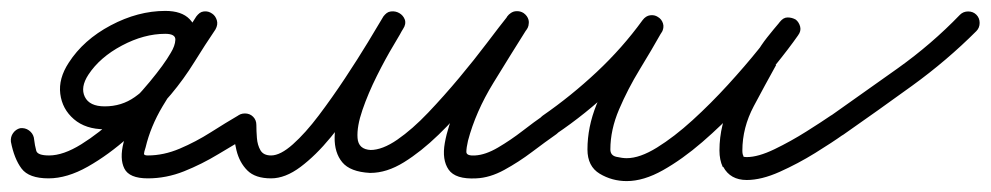

<svg xmlns="http://www.w3.org/2000/svg" viewBox="-41 -306 1816 352"><path d="M-21 -46Q-22 -55 -17 -62Q-12 -69 -4 -71Q5 -72 12 -67Q19 -62 21 -54Q23 -38 25.5 -29.5Q28 -21 49 -21Q75 -21 108 -41.5Q141 -62 174 -93Q207 -124 233.5 -156Q260 -188 272 -209Q280 -222 280.5 -233Q281 -244 262 -244Q223 -244 182.5 -222.5Q142 -201 121 -169Q106 -146 114.5 -128.5Q123 -111 151 -111Q182 -111 206 -128Q230 -145 250 -171Q270 -197 287 -225Q304 -253 319 -276Q325 -284 333 -285Q341 -286 348 -281Q354 -277 356.5 -269Q359 -261 354 -252Q332 -219 305.5 -183.5Q279 -148 257 -111Q235 -74 226 -36Q223 -27 223 -24Q223 -21 230 -21Q259 -21 288.5 -33.5Q318 -46 345.5 -63.5Q373 -81 397 -95Q405 -99 413.5 -97Q422 -95 426 -88Q430 -80 428 -71.5Q426 -63 419 -59Q390 -42 359.5 -23.5Q329 -5 296.5 8Q264 21 230 21Q196 21 187 3Q178 -15 185.5 -44.5Q193 -74 211.5 -108.5Q230 -143 251.5 -176.5Q273 -210 292 -236.5Q311 -263 319 -275Q324 -284 332.5 -285Q341 -286 348 -281Q354 -277 356.5 -269Q359 -261 354 -252Q335 -224 315.5 -192.5Q296 -161 272.5 -133Q249 -105 219.5 -87Q190 -69 151 -69Q116 -69 94.5 -87.5Q73 -106 69.5 -134Q66 -162 85 -191Q112 -233 162 -259.5Q212 -286 262 -286Q292 -286 306.5 -271Q321 -256 321.5 -233Q322 -210 308 -187Q292 -160 262.5 -124.5Q233 -89 195.5 -55.5Q158 -22 120 -0.5Q82 21 48 21Q12 21 -1.5 3Q-15 -15 -21 -46Q-21 -46 -21 -46Q-21 -46 -21 -46Z M387 -77Q387 -86 393 -92Q399 -98 408 -98Q417 -98 423 -92Q429 -86 429 -77Q429 -66 430 -53Q431 -40 436.5 -30.5Q442 -21 456 -21Q473 -21 496 -41.5Q519 -62 543.5 -94.5Q568 -127 591.5 -162.5Q615 -198 633.5 -228.5Q652 -259 662 -276Q668 -284 676 -285Q684 -286 691 -282Q698 -278 701 -270.5Q704 -263 698 -254Q695 -247 680.5 -223Q666 -199 650 -167Q634 -135 623.5 -104.5Q613 -74 614.5 -53Q616 -32 639 -31Q639 -31 639 -31Q638 -31 638 -31Q660 -31 687.5 -50Q715 -69 744 -99.5Q773 -130 801 -163.5Q829 -197 852 -227.5Q875 -258 891 -278Q897 -285 905 -285.5Q913 -286 919 -282Q926 -277 928 -269.5Q930 -262 925 -253Q896 -207 863.5 -154Q831 -101 817 -48Q814 -35 814 -27.5Q814 -20 830 -21Q849 -22 872 -35.5Q895 -49 917 -66Q939 -83 955 -94Q962 -99 970.5 -97.5Q979 -96 984 -89Q989 -82 987.5 -73.5Q986 -65 979 -60Q959 -46 934.5 -27.5Q910 -9 883.5 5.5Q857 20 832 21Q794 23 781.5 5Q769 -13 774.5 -44Q780 -75 796 -111Q812 -147 831.5 -181.5Q851 -216 867.5 -241.5Q884 -267 889 -276Q895 -284 903 -284Q911 -284 918 -280Q925 -275 927.5 -267Q930 -259 924 -251Q905 -228 879.5 -195Q854 -162 824.5 -126Q795 -90 763 -59Q731 -28 699.5 -8.5Q668 11 638 11Q638 11 638 11Q637 11 637 11Q601 9 586.5 -8.5Q572 -26 572.5 -54.5Q573 -83 584 -115.5Q595 -148 610.5 -180Q626 -212 640.5 -237Q655 -262 662 -275Q667 -284 675.5 -285Q684 -286 691 -282Q698 -278 701 -270Q704 -262 698 -253Q685 -232 664.5 -198Q644 -164 618.5 -126Q593 -88 565.5 -54.5Q538 -21 510 0Q482 21 456 21Q427 21 412.5 6.5Q398 -8 392.5 -30.5Q387 -53 387 -77Q387 -77 387 -77Q387 -77 387 -77Z M949 -65Q944 -72 945.5 -80.5Q947 -89 954 -94Q1006 -130 1053 -174Q1100 -218 1137 -269Q1143 -277 1151 -278Q1159 -279 1165 -275Q1172 -271 1174.5 -263Q1177 -255 1172 -247Q1154 -215 1132 -179Q1110 -143 1094 -105.5Q1078 -68 1078 -32Q1078 -21 1089 -18.5Q1100 -16 1108 -16Q1132 -16 1163.5 -35.5Q1195 -55 1228.5 -85.5Q1262 -116 1293.5 -150.5Q1325 -185 1349.5 -215.5Q1374 -246 1388 -265Q1394 -273 1402.5 -273.5Q1411 -274 1417 -269Q1423 -264 1425.5 -256Q1428 -248 1421 -240Q1411 -227 1400 -214Q1389 -201 1381 -187Q1381 -187 1381 -187Q1382 -187 1382 -187Q1362 -151 1341 -111.5Q1320 -72 1320 -30Q1320 -23 1322 -20Q1322 -20 1322 -20Q1321 -20 1321 -20Q1322 -20 1323 -18Q1324 -16 1323 -17Q1321 -19 1321 -19Q1324 -18 1328 -18Q1349 -18 1379 -32.5Q1409 -47 1437.5 -65Q1466 -83 1482 -94Q1482 -94 1482 -94Q1482 -94 1482 -94Q1489 -99 1497.5 -97.5Q1506 -96 1511 -89Q1516 -82 1514.5 -73.5Q1513 -65 1506 -60Q1485 -45 1453.5 -25.5Q1422 -6 1388.5 9Q1355 24 1328 24Q1298 24 1285 0Q1285 0 1284 0Q1284 0 1284 0Q1278 -13 1278 -30Q1278 -78 1300.5 -122Q1323 -166 1344 -207Q1344 -207 1345 -207Q1345 -207 1345 -207Q1354 -223 1365.5 -237.5Q1377 -252 1389 -266Q1395 -274 1403 -274Q1411 -274 1418 -270Q1424 -265 1426 -257Q1428 -249 1422 -241Q1406 -218 1378.5 -184Q1351 -150 1317 -113.5Q1283 -77 1246.5 -45.5Q1210 -14 1174.5 6Q1139 26 1108 26Q1081 26 1058.5 12.5Q1036 -1 1036 -32Q1036 -73 1052.5 -114Q1069 -155 1092.5 -194Q1116 -233 1136 -267Q1141 -276 1149 -276.5Q1157 -277 1164 -273Q1171 -269 1174 -261Q1177 -253 1171 -245Q1132 -191 1082.5 -144Q1033 -97 978 -60Q971 -55 962.5 -56.5Q954 -58 949 -65Z M1476 -63Q1471 -71 1472.5 -79.5Q1474 -88 1481 -93Q1542 -136 1604.5 -180.5Q1667 -225 1719 -279Q1719 -279 1719 -279Q1719 -279 1719 -279Q1725 -285 1734 -285Q1743 -285 1749 -279Q1755 -273 1755 -264Q1755 -255 1749 -249Q1695 -195 1631.5 -149Q1568 -103 1505 -59Q1498 -54 1489.5 -55Q1481 -56 1476 -63Z"/></svg>

Font: FRB American Cursive Medium
Style: Italic
Weight: 500
Italic angle: -25°
Version: Version 2.0;Modular Font Editor K font №1